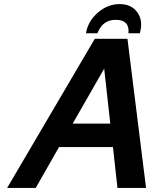

<svg xmlns="http://www.w3.org/2000/svg" viewBox="-20 -920 750 940"><path d="M490 -584 336 -315H520ZM15 0 444 -730H604L695 0H555L533 -200H269L155 0ZM667 -767 665 -757H609Q615 -823 547 -823Q482 -823 457 -757H401L403 -768Q416 -823 463 -861.5Q510 -900 566 -900Q622 -900 651 -861.5Q680 -823 667 -767Z"/></svg>

Font: Miedinger
Style: Bold-Italic
Weight: 700
Italic angle: -13°
Version: Version 001.000